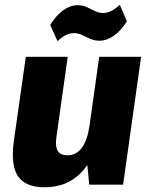

<svg xmlns="http://www.w3.org/2000/svg" viewBox="-20 -780 635 811"><path d="M218 -199Q213 -161 224 -142.5Q235 -124 265 -124Q302 -124 325.5 -155.5Q349 -187 358 -248L421 -319L415 -273Q395 -134 332.5 -61.5Q270 11 169 11Q87 11 56 -35.5Q25 -82 38 -181L89 -540H266ZM500 0H357L343 -142L399 -540H576ZM192 -675Q218 -716 247.5 -737Q277 -758 308 -758Q329 -758 346.5 -750Q364 -742 381 -733.5Q398 -725 415 -725Q432 -725 449.5 -733.5Q467 -742 486 -760L516 -690Q490 -649 460 -628.5Q430 -608 401 -608Q379 -608 361 -616Q343 -624 327 -632Q311 -640 292 -640Q275 -640 258.5 -632Q242 -624 223 -606Z"/></svg>

Font: Pathway Extreme Condensed ExtraBold
Style: Italic
Weight: 800
Width: 3
Italic angle: -8°
Version: Version 1.001;gftools[0.9.26]